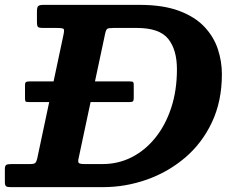

<svg xmlns="http://www.w3.org/2000/svg" viewBox="-65 -770 973 790"><path d="M-45 -21.5V-74Q-45 -89 -38.5 -92Q-32 -95 -17.5 -95H59.5Q75.5 -95 80.2 -99.8Q85 -104.5 88 -117L196 -626Q200.5 -646.5 196.8 -650.8Q193 -655 167.5 -655H113Q95.5 -655 91.2 -659.2Q87 -663.5 87 -681V-723Q87 -740.5 92.5 -745.2Q98 -750 114.5 -750H508Q606.5 -750 672.2 -725.2Q738 -700.5 776.5 -659.2Q815 -618 831.5 -567.5Q848 -517 848 -465Q848 -353.5 807 -266.8Q766 -180 696 -120.8Q626 -61.5 538.5 -30.8Q451 0 358 0H-21.5Q-34.5 0 -39.8 -3.5Q-45 -7 -45 -21.5ZM283 -95H358Q421.5 -95 476.8 -123Q532 -151 574 -203Q616 -255 639.5 -326.5Q663 -398 663 -485Q663 -565.5 627 -610.2Q591 -655 498 -655H402Q381.5 -655 376.2 -651.2Q371 -647.5 367.5 -631L258.5 -119Q255 -104 259.2 -99.5Q263.5 -95 283 -95ZM56.4 -435H468.2Q479.3 -435 482.3 -432.5Q485.3 -430 485.3 -421V-366.5Q485.3 -357.5 482.6 -353.8Q480 -350 466.9 -350H55Q42.5 -350 40.2 -352.8Q37.9 -355.5 37.9 -365V-421Q37.9 -429.5 41.9 -432.2Q45.8 -435 56.4 -435Z"/></svg>

Font: Besley*
Style: Bold Italic
Weight: 700
Italic angle: -13°
Designer: Owen Earl
Foundry: indestructible type*
Version: Version 2.000; ttfautohint (v1.8.3)